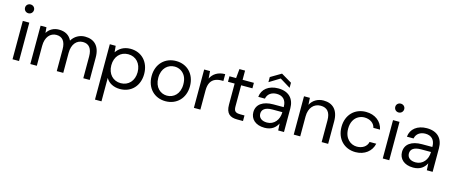

<svg xmlns="http://www.w3.org/2000/svg" viewBox="-51 -1449 5670 2398"><g transform="rotate(15 2783.5 -250.0)"><path d="M120 -606C152 -606 178 -631 178 -664C178 -696 152 -720 120 -720C87 -720 62 -696 62 -664C62 -631 87 -606 120 -606ZM162 0V-496H78V0Z M392 0V-257C392 -372 451 -436 530 -436C607 -436 650 -384 650 -281V0H734V-257C734 -372 793 -436 873 -436C950 -436 993 -384 993 -281V0H1076V-290C1076 -438 1000 -508 881 -508C810 -508 746 -471 711 -411C680 -476 623 -508 544 -508C477 -508 422 -477 390 -424L384 -496H308V0Z M1287 220V-83C1320 -23 1387 12 1468 12C1616 12 1714 -95 1714 -247C1714 -399 1617 -508 1469 -508C1377 -508 1319 -462 1287 -414L1279 -496H1203V220ZM1459 -61C1359 -61 1289 -136 1289 -248C1289 -360 1359 -435 1459 -435C1559 -435 1629 -360 1629 -248C1629 -136 1559 -61 1459 -61Z M2057 12C2200 12 2306 -91 2306 -248C2306 -405 2202 -508 2059 -508C1916 -508 1810 -405 1810 -248C1810 -91 1914 12 2057 12ZM2057 -60C1974 -60 1896 -123 1896 -248C1896 -373 1974 -436 2059 -436C2115 -436 2168 -408 2198 -352C2213 -324 2220 -289 2220 -248C2220 -123 2142 -60 2057 -60Z M2507 0V-250C2507 -337 2539 -384 2588 -405C2613 -415 2640 -420 2669 -420H2692V-508C2600 -508 2537 -466 2506 -401L2499 -496H2423V0Z M3058 0V-72H3006C2942 -72 2920 -89 2920 -152V-425H3066V-496H2920V-615H2847L2836 -496H2750V-425H2836V-152C2836 -37 2891 0 2982 0Z M3338 12C3429 12 3480 -33 3508 -89L3513 0H3588V-305C3588 -428 3518 -508 3379 -508C3257 -508 3173 -442 3164 -341H3250C3262 -404 3314 -437 3379 -437C3455 -437 3504 -392 3504 -305V-299H3370C3237 -299 3154 -242 3154 -141C3154 -55 3218 12 3338 12ZM3351 -59C3282 -59 3242 -93 3242 -145C3242 -196 3278 -234 3377 -234H3504V-233C3504 -136 3443 -59 3351 -59ZM3376 -635 3513 -551V-617L3376 -698L3239 -617V-551Z M3798 0V-257C3798 -372 3862 -436 3947 -436C4032 -436 4075 -384 4075 -281V0H4159V-290C4159 -438 4083 -508 3966 -508C3890 -508 3827 -470 3795 -407L3790 -496H3714V0Z M4514 12C4631 12 4719 -57 4739 -157H4653C4640 -94 4582 -59 4513 -59C4434 -59 4351 -119 4351 -248C4351 -331 4385 -387 4434 -415C4459 -429 4485 -436 4513 -436C4582 -436 4640 -400 4653 -339H4739C4718 -442 4631 -508 4514 -508C4369 -508 4265 -404 4265 -248C4265 -92 4369 12 4514 12Z M4907 -606C4939 -606 4965 -631 4965 -664C4965 -696 4939 -720 4907 -720C4874 -720 4849 -696 4849 -664C4849 -631 4874 -606 4907 -606ZM4949 0V-496H4865V0Z M5260 12C5351 12 5402 -33 5430 -89L5435 0H5510V-305C5510 -428 5440 -508 5301 -508C5179 -508 5095 -442 5086 -341H5172C5184 -404 5236 -437 5301 -437C5377 -437 5426 -392 5426 -305V-299H5292C5159 -299 5076 -242 5076 -141C5076 -55 5140 12 5260 12ZM5273 -59C5204 -59 5164 -93 5164 -145C5164 -196 5200 -234 5299 -234H5426V-233C5426 -136 5365 -59 5273 -59Z"/></g></svg>

Font: Rootstock Sans Body
Style: Regular
Weight: 400
Designer: Colophon Foundry, Jonny Pinhorn
Foundry: Colophon Foundry
Version: Version 1.200;FEAKit 1.0